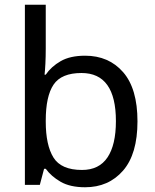

<svg xmlns="http://www.w3.org/2000/svg" viewBox="-20 -780 655 810"><path d="M173 -575Q173 -541 171.5 -511.5Q170 -482 168 -465H173Q196 -499 236 -522Q276 -545 339 -545Q439 -545 499.5 -475.5Q560 -406 560 -268Q560 -130 499 -60Q438 10 339 10Q276 10 236 -13Q196 -36 173 -68H166L148 0H85V-760H173ZM324 -472Q239 -472 206 -423Q173 -374 173 -271V-267Q173 -168 205.5 -115.5Q238 -63 326 -63Q398 -63 433.5 -116Q469 -169 469 -269Q469 -472 324 -472Z"/></svg>

Font: Noto Sans Osmanya
Style: Regular
Weight: 400
Designer: Monotype Design Team
Foundry: Monotype Imaging Inc.
Version: Version 2.001; ttfautohint (v1.8.4.7-5d5b)